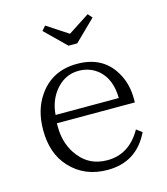

<svg xmlns="http://www.w3.org/2000/svg" viewBox="-109 -803 776 894"><g transform="rotate(-15 279.0 -356.5)"><path d="M127 -265.1V-249Q127 -174.8 163.1 -119.1Q215.8 -38.1 310.1 -38.1Q416.5 -38.1 475.1 -142.1L502 -122.1Q440.4 5.9 300.3 5.9Q189 5.9 120.1 -69.3Q57.1 -136.7 57.1 -250.5Q57.1 -346.2 102.1 -412.1Q166.5 -508.3 289.1 -508.3Q419.4 -508.3 475.1 -401.4Q502.9 -349.6 502.9 -283.2V-265.1ZM436 -304.2Q434.6 -393.1 384.3 -439Q343.8 -475.1 287.1 -475.1Q216.8 -475.1 169.9 -413.1Q135.7 -366.7 131.3 -304.2ZM191.9 -718.8 293.9 -651.9 397 -718.8 415 -697.8 314.9 -600.1H272.9L173.3 -697.8Z"/></g></svg>

Font: I.Ming
Style: Regular
Weight: 400
Designer: Ichiten Fonts Project
Version: Version 6.11; Dec 27, 2019